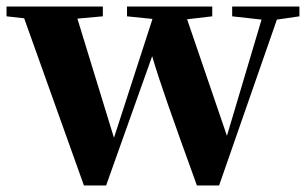

<svg xmlns="http://www.w3.org/2000/svg" viewBox="-29 -566 942 588"><path d="M888 -546H682V-516L772 -506L666 -150L544 -507L621 -516V-546H360V-516L438 -508L320 -144L208 -509L286 -516V-546H-9V-516L45 -510L228 2H296L437 -394C460 -315 496 -214 574 2H642L819 -506L888 -516Z"/></svg>

Font: Noto Serif TC Black
Style: Regular
Weight: 900
Version: Version 1.001;PS 1.001;hotconv 16.6.54;makeotf.lib2.5.65590